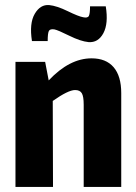

<svg xmlns="http://www.w3.org/2000/svg" viewBox="-20 -737 537 757"><path d="M168 -575H106Q95 -645 117 -682.5Q139 -720 174 -717Q204 -714 247 -693Q290 -672 308 -669Q326 -665 330.5 -674.5Q335 -684 335 -712H397Q408 -644 387.5 -606Q367 -568 329 -571Q298 -574 253.5 -596Q209 -618 195 -621Q177 -624 172.5 -614.5Q168 -605 168 -575ZM341 -507Q398 -507 428 -472Q458 -437 458 -370V0H310V-324Q310 -357 302.5 -369.5Q295 -382 276 -382Q249 -382 188 -339L189 0H41V-493H158L172 -420Q254 -507 341 -507Z"/></svg>

Font: exo2condensed_b
Style: Bold
Weight: 700
Width: 3
Designer: Natanael Gama
Version: Version 1.001;PS 001.001;hotconv 1.0.70;makeotf.lib2.5.58329